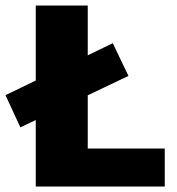

<svg xmlns="http://www.w3.org/2000/svg" viewBox="-21 -678 644 698"><path d="M109 0V-658H298V0ZM169 0V-138H578V0ZM53 -215 -1 -332 389 -521 446 -402Z"/></svg>

Font: Ysabeau Office Black
Style: Regular
Weight: 900
Designer: Christian Thalmann (Catharsis Fonts)
Version: Version 2.001;gftools[0.9.30]; featfreeze: tnum,lnum,ss02